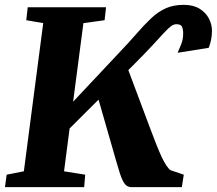

<svg xmlns="http://www.w3.org/2000/svg" viewBox="-24 -773 895 793"><path d="M-3.5 0 3.5 -51.5 74.5 -65.5 154.5 -677.5 84.5 -689.5 90.5 -743H414L408 -689.5L320.5 -677.5L278 -353L465.5 -552.5Q508.5 -597.5 540.5 -634.5Q572.5 -671.5 600.8 -698Q629 -724.5 660.8 -738.8Q692.5 -753 735 -753Q774.5 -753 800.2 -737Q826 -721 838.8 -696.5Q851.5 -672 851.5 -646Q851.5 -626.5 847.8 -608.5Q844 -590.5 838 -575.5L709.5 -555Q716.5 -570.5 724.5 -590.5Q732.5 -610.5 732.5 -635Q732.5 -651 728 -662Q723.5 -673 704.5 -673Q693.5 -673 682.2 -664.8Q671 -656.5 653.2 -637.2Q635.5 -618 605.2 -585.2Q575 -552.5 526 -503.5L506 -483.5L596.5 -242Q610.5 -204.5 622.2 -175Q634 -145.5 644.2 -123.8Q654.5 -102 663.5 -88.8Q672.5 -75.5 680.5 -70L735 -51.5L727 0H517Q506 -1 498.5 -6.5Q491 -12 484.5 -24Q478 -36 471.2 -56.8Q464.5 -77.5 455.5 -109L383 -361.5L263.5 -242.5L240.5 -65.5L328 -51.5L323.5 0Z"/></svg>

Font: Merriweather Light 18pt Black
Style: Italic
Weight: 900
Italic angle: -7.8°
Version: Version 2.101